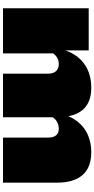

<svg xmlns="http://www.w3.org/2000/svg" viewBox="305 -932 627 1277"><g transform="rotate(90 618.5 -293.5)"><path d="M35 0H335V-333C353 -360 380 -371 406 -371C442 -371 470 -350 470 -301V0H760V-330C777 -358 807 -371 836 -371C872 -371 895 -350 895 -301V0H1195V-357C1195 -512 1124 -587 993 -587C890 -587 799 -542 753 -435C733 -537 670 -587 563 -587C453 -587 357 -536 315 -414V-570H35Z"/></g></svg>

Font: Mattone Black
Style: Regular
Weight: 900
Width: 6
Designer: Nunzio Mazzaferro
Foundry: Collletttivo
Version: Version 2.000;Glyphs 3.2 (3217)